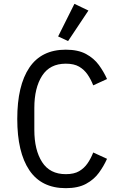

<svg xmlns="http://www.w3.org/2000/svg" viewBox="-20 -969 640 1001"><path d="M323 12Q196 12 133 -81.5Q70 -175 70 -349Q70 -523 133 -616.5Q196 -710 323 -710Q387 -710 428.5 -687.5Q470 -665 495.5 -630Q521 -595 538 -557L466 -524Q454 -555 436.5 -580.5Q419 -606 392.5 -621.5Q366 -637 323 -637Q240 -637 199.5 -574Q159 -511 159 -406V-292Q159 -187 199.5 -124Q240 -61 323 -61Q366 -61 392.5 -76.5Q419 -92 436.5 -117.5Q454 -143 466 -174L538 -141Q521 -103 495.5 -68Q470 -33 428.5 -10.5Q387 12 323 12ZM335 -755 283 -779 368 -949 441 -914Z"/></svg>

Font: Lilex Nerd Font
Style: Regular
Weight: 400
Designer: Mike Abbink, Paul van der Laan, Pieter van Rosmalen, Mikhael Khrustik
Foundry: Mikhael Khrustik
Version: Version 2.400; ttfautohint (v1.8.4.7-5d5b);Nerd Fonts 3.3.0